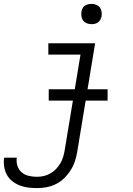

<svg xmlns="http://www.w3.org/2000/svg" viewBox="-61 -752 681 985"><path d="M129 213Q105 213 82.5 210Q60 207 39.5 199Q19 191 2 177.5Q-15 164 -25.5 145Q-36 126 -39.5 103.5Q-43 81 -40 58Q-39 58 -39 57.5Q-39 57 -39 57H25Q25 57 25 57Q25 57 25 57Q22 79 28.5 99Q35 119 50 132Q65 145 86 150Q107 155 129 155Q146 155 163.5 151Q181 147 197 138Q213 129 226 115.5Q239 102 248.5 86Q258 70 263 53Q268 36 271 18L352 -472H187V-530H427L335 28Q331 52 323 76Q315 100 301 122Q287 144 268 162.5Q249 181 225.5 192.5Q202 204 177.5 208.5Q153 213 129 213ZM408 -628Q396 -628 384.5 -632.5Q373 -637 366 -646Q359 -655 357 -667.5Q355 -680 357 -693Q358 -701 362.5 -709.5Q367 -718 374.5 -723Q382 -728 391 -730Q400 -732 408 -732Q421 -732 432.5 -727.5Q444 -723 451 -714Q458 -705 460 -692.5Q462 -680 460 -667Q458 -659 453.5 -650.5Q449 -642 441.5 -637Q434 -632 425.5 -630Q417 -628 408 -628ZM189 -236V-294H491V-236Z"/></svg>

Font: Iosevka Curly LtExObl
Style: Regular
Weight: 300
Width: 7
Italic angle: -9°
Monospace: yes
Designer: Belleve Invis
Foundry: Belleve Invis
Version: Version 11.1.0; ttfautohint (v1.8.3)